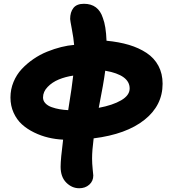

<svg xmlns="http://www.w3.org/2000/svg" viewBox="-20 -688 905 1013"><path d="M397.9 305.2Q359.4 305.2 329.6 275.4Q299.8 245.6 299.8 191.9Q299.8 151.4 313 48.8Q272.9 46.9 234.9 37.8Q196.8 28.8 160.2 11Q123.5 -6.8 95.9 -31.7Q68.4 -56.6 51.8 -93.3Q35.2 -129.9 35.2 -173.8Q35.2 -216.8 51.3 -255.6Q67.4 -294.4 94.5 -323.5Q121.6 -352.5 156 -376.2Q190.4 -399.9 228.5 -415.3Q266.6 -430.7 302.7 -439.7Q338.9 -448.7 371.1 -451.2Q368.2 -486.8 359.1 -534.2Q350.1 -581.5 350.1 -587.9Q350.1 -624 367.4 -646Q384.8 -668 422.9 -668Q499 -668 522.9 -592.8Q539.1 -550.8 542 -473.1Q607.9 -466.8 660.4 -451.2Q712.9 -435.5 753.4 -408.7Q793.9 -381.8 815.9 -340.6Q837.9 -299.3 837.9 -246.1Q837.9 -131.8 742.2 -55.7Q646.5 20.5 474.1 42Q465.8 106.9 465.8 147.9Q465.8 173.8 469 205.1Q472.2 236.3 472.2 237.8Q472.2 267.6 450.9 286.4Q429.7 305.2 397.9 305.2ZM664.1 -221.2Q664.1 -292.5 535.2 -314.9Q526.9 -249.5 501 -119.1Q574.7 -132.8 619.4 -158.9Q664.1 -185.1 664.1 -221.2ZM207 -173.8Q207 -156.2 219.5 -143.1Q231.9 -129.9 252.7 -122.6Q273.4 -115.2 295.2 -111.6Q316.9 -107.9 339.8 -106.9Q361.3 -239.3 366.2 -289.1Q325.7 -283.2 290.5 -268.8Q255.4 -254.4 231.2 -229.2Q207 -204.1 207 -173.8Z"/></svg>

Font: Shantell Sans Irregular Bouncy
Style: Regular
Weight: 800
Designer: Stephen Nixon, Anya Danilova, Shantell Martin
Foundry: Arrow Type
Version: Version 1.006;[9816181b4]